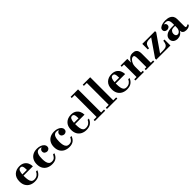

<svg xmlns="http://www.w3.org/2000/svg" viewBox="450 -2470 4200 4200"><g transform="rotate(-45 2550.0 -370.0)"><path d="M494 -131Q474.5 -70 423 -30Q371.5 10 282.5 10Q213.5 10 159.2 -17.8Q105 -45.5 74 -99Q43 -152.5 43 -230Q43 -346.5 107.8 -408.2Q172.5 -470 276.5 -470Q349 -470 395.5 -440Q442 -410 464.2 -361.8Q486.5 -313.5 486.5 -259H196Q196 -250 196 -240Q196 -175.5 204.8 -128.5Q213.5 -81.5 237.2 -56.2Q261 -31 305.5 -31Q361 -31 398.5 -58.5Q436 -86 455 -131ZM276.5 -434Q235.5 -434 218.5 -396.2Q201.5 -358.5 197.5 -296H338.5Q338 -331.5 334.8 -363Q331.5 -394.5 318.8 -414.2Q306 -434 276.5 -434Z M1020.5 -131Q1001 -67.5 953.2 -28.8Q905.5 10 820.5 10Q752.5 10 697.2 -16.2Q642 -42.5 609.5 -95.8Q577 -149 577 -230Q577 -301.5 605.5 -355.5Q634 -409.5 688.5 -439.8Q743 -470 821 -470Q879.5 -470 923.8 -452Q968 -434 992.5 -405.5Q1017 -377 1017 -344.5Q1017 -308 993.8 -287Q970.5 -266 938 -266Q910 -266 883 -285Q856 -304 856 -343.5Q856 -373 874 -392Q892 -411 918 -416.5Q883.5 -432.5 851.5 -432.5Q816.5 -432.5 794.8 -414.5Q773 -396.5 761.8 -366.5Q750.5 -336.5 746.5 -301Q742.5 -265.5 742.5 -230Q742.5 -173 752.5 -129.5Q762.5 -86 787.2 -61.5Q812 -37 855 -37Q909.5 -37 937.2 -65Q965 -93 982 -131Z M1552 -131Q1532.5 -67.5 1484.8 -28.8Q1437 10 1352 10Q1284 10 1228.8 -16.2Q1173.5 -42.5 1141 -95.8Q1108.5 -149 1108.5 -230Q1108.5 -301.5 1137 -355.5Q1165.5 -409.5 1220 -439.8Q1274.5 -470 1352.5 -470Q1411 -470 1455.2 -452Q1499.5 -434 1524 -405.5Q1548.5 -377 1548.5 -344.5Q1548.5 -308 1525.2 -287Q1502 -266 1469.5 -266Q1441.5 -266 1414.5 -285Q1387.5 -304 1387.5 -343.5Q1387.5 -373 1405.5 -392Q1423.5 -411 1449.5 -416.5Q1415 -432.5 1383 -432.5Q1348 -432.5 1326.2 -414.5Q1304.5 -396.5 1293.2 -366.5Q1282 -336.5 1278 -301Q1274 -265.5 1274 -230Q1274 -173 1284 -129.5Q1294 -86 1318.8 -61.5Q1343.5 -37 1386.5 -37Q1441 -37 1468.8 -65Q1496.5 -93 1513.5 -131Z M2091 -131Q2071.5 -70 2020 -30Q1968.5 10 1879.5 10Q1810.5 10 1756.2 -17.8Q1702 -45.5 1671 -99Q1640 -152.5 1640 -230Q1640 -346.5 1704.8 -408.2Q1769.5 -470 1873.5 -470Q1946 -470 1992.5 -440Q2039 -410 2061.2 -361.8Q2083.5 -313.5 2083.5 -259H1793Q1793 -250 1793 -240Q1793 -175.5 1801.8 -128.5Q1810.5 -81.5 1834.2 -56.2Q1858 -31 1902.5 -31Q1958 -31 1995.5 -58.5Q2033 -86 2052 -131ZM1873.5 -434Q1832.5 -434 1815.5 -396.2Q1798.5 -358.5 1794.5 -296H1935.5Q1935 -331.5 1931.8 -363Q1928.5 -394.5 1915.8 -414.2Q1903 -434 1873.5 -434Z M2144 -36.5H2234.5V-714H2144V-750H2374.5V-36.5H2464.5V0H2144Z M2519.5 -36.5H2610V-714H2519.5V-750H2750V-36.5H2840V0H2519.5Z M3347 -131Q3327.5 -70 3276 -30Q3224.5 10 3135.5 10Q3066.5 10 3012.2 -17.8Q2958 -45.5 2927 -99Q2896 -152.5 2896 -230Q2896 -346.5 2960.8 -408.2Q3025.5 -470 3129.5 -470Q3202 -470 3248.5 -440Q3295 -410 3317.2 -361.8Q3339.5 -313.5 3339.5 -259H3049Q3049 -250 3049 -240Q3049 -175.5 3057.8 -128.5Q3066.5 -81.5 3090.2 -56.2Q3114 -31 3158.5 -31Q3214 -31 3251.5 -58.5Q3289 -86 3308 -131ZM3129.5 -434Q3088.5 -434 3071.5 -396.2Q3054.5 -358.5 3050.5 -296H3191.5Q3191 -331.5 3187.8 -363Q3184.5 -394.5 3171.8 -414.2Q3159 -434 3129.5 -434Z M3400 -36.5H3470.5V-424H3400V-460H3608.5V-346Q3630 -395.5 3670.8 -432.8Q3711.5 -470 3773 -470Q3830 -470 3860.2 -450.5Q3890.5 -431 3901.8 -397.2Q3913 -363.5 3913 -320V-36.5H3983.5V0H3720.5V-36.5H3775.5V-296.5Q3775.5 -359.5 3766.5 -383.2Q3757.5 -407 3727 -407Q3700 -407 3672.8 -380.5Q3645.5 -354 3627 -312.2Q3608.5 -270.5 3608.5 -224V-36.5H3663V0H3400Z M4251 -424Q4180 -424 4149.5 -394Q4119 -364 4108 -288H4072V-460H4466.5V-424L4197.5 -36H4280Q4338 -36 4371.5 -47.2Q4405 -58.5 4421.8 -90.2Q4438.5 -122 4446 -184H4482.5V0H4043.5V-36L4311 -424Z M4784 -261.5H4858.5V-304.5Q4858.5 -340.5 4851.2 -370Q4844 -399.5 4823.5 -417.2Q4803 -435 4762.5 -435Q4750 -435 4734.8 -433Q4719.5 -431 4705 -426.5Q4727 -420 4741.8 -404Q4756.5 -388 4756.5 -363Q4756.5 -327.5 4731.2 -309.2Q4706 -291 4674.5 -291Q4640 -291 4617.5 -309.8Q4595 -328.5 4595 -361Q4595 -398.5 4623.5 -422Q4652 -445.5 4696 -456.8Q4740 -468 4785.5 -468Q4861.5 -468 4907.8 -446.5Q4954 -425 4975 -388.2Q4996 -351.5 4996 -304.5V-82Q4996 -65 5001 -53.8Q5006 -42.5 5024 -42.5Q5034 -42.5 5046.8 -48.5Q5059.5 -54.5 5067 -65L5088 -40.5Q5074.5 -17 5043 -3.5Q5011.5 10 4968 10Q4919.5 10 4889 -13Q4858.5 -36 4858.5 -80V-84.5Q4835.5 -40.5 4794.5 -15.2Q4753.5 10 4702.5 10Q4637.5 10 4598.8 -23.2Q4560 -56.5 4560 -113.5Q4560 -180.5 4618.8 -221Q4677.5 -261.5 4784 -261.5ZM4768 -57.5Q4787.5 -57.5 4808.5 -70.8Q4829.5 -84 4844 -112Q4858.5 -140 4858.5 -183V-230.5H4814Q4757 -230.5 4732.5 -200.2Q4708 -170 4708 -133Q4708 -97.5 4723.8 -77.5Q4739.5 -57.5 4768 -57.5Z"/></g></svg>

Font: Bodoni* 06pt
Style: Bold
Weight: 700
Version: Version 2.3